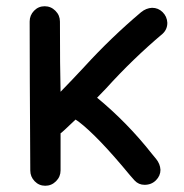

<svg xmlns="http://www.w3.org/2000/svg" viewBox="-20 -584 590 615"><path d="M125 11Q105 11 91 -3.5Q77 -18 77 -38Q75 -368 75 -515Q75 -535 89 -549.5Q103 -564 123 -564Q143 -564 157.5 -549.5Q172 -535 172 -515Q172 -366 174 -290Q213 -330 251 -371Q336 -464 432 -545Q448 -558 467 -559Q487 -559 501 -545Q515 -531 516 -511Q516 -490 501 -476Q405 -395 320 -301L291 -271Q388 -191 466 -92L480 -75Q493 -59 494 -40Q494 -21 479.5 -6.5Q465 8 443 8Q424 8 411 -6L396 -23Q293 -148 231 -195L222 -201Q176 -157 174 -157V-38Q174 -18 159.5 -3.5Q145 11 125 11Z"/></svg>

Font: Bad Comic
Style: Regular
Weight: 400
Designer: GGBotNet
Foundry: f0n7
Version: 0.9